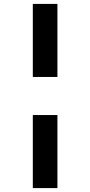

<svg xmlns="http://www.w3.org/2000/svg" viewBox="-20 -818 462 983"><path d="M274 -424H148V-798H274ZM274 145H148V-229H274Z"/></svg>

Font: IBM Plex Sans JP
Style: Bold
Weight: 700
Designer: Mike Abbink; Paul van der Laan; Pieter van Rosmalen; Wujin Sim; Yejin Wi; Jinhee Kim; Boomi Park; Yona Kim; Kichan Ma
Foundry: Sandoll Inc.
Version: Version 1.001